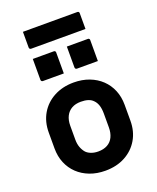

<svg xmlns="http://www.w3.org/2000/svg" viewBox="-170 -1039 940 1150"><g transform="rotate(-20 300.0 -463.5)"><path d="M300 -550Q354 -550 398.5 -533Q443 -516 475 -485.5Q507 -455 524.5 -413Q542 -371 542 -320V-219Q542 -151 511.5 -99Q481 -47 426.5 -17.5Q372 12 300 12Q246 12 201.5 -5Q157 -22 125 -52.5Q93 -83 75.5 -125Q58 -167 58 -218V-319Q58 -387 88.5 -439Q119 -491 174 -520.5Q229 -550 300 -550ZM301 -427Q267 -427 243 -413.5Q219 -400 206 -374.5Q193 -349 193 -313V-225Q193 -197 201 -175.5Q209 -154 223 -138Q236 -125 255.5 -118Q275 -111 299 -111Q333 -111 357.5 -124.5Q382 -138 394.5 -164Q407 -190 407 -225V-313Q407 -344 400 -365.5Q393 -387 379 -401Q366 -415 346.5 -421Q327 -427 301 -427ZM119 -766Q152 -766 186 -766Q220 -766 253 -766Q257 -766 259 -764.5Q261 -763 262.5 -761Q264 -759 264 -755V-621Q231 -621 197 -621Q163 -621 130 -621Q127 -621 124.5 -622.5Q122 -624 120.5 -626.5Q119 -629 119 -632ZM336 -766Q369 -766 403 -766Q437 -766 470 -766Q474 -766 476 -764.5Q478 -763 479.5 -761Q481 -759 481 -755V-621Q448 -621 414 -621Q380 -621 347 -621Q344 -621 341.5 -622.5Q339 -624 337.5 -626.5Q336 -629 336 -632ZM119 -939H466Q471 -939 474 -936Q477 -933 477 -928Q477 -902 477 -877.5Q477 -853 477 -827H130Q127 -827 124.5 -828.5Q122 -830 120.5 -832.5Q119 -835 119 -838Q119 -864 119 -888.5Q119 -913 119 -939Z"/></g></svg>

Font: Recursive Monospace
Style: Bold
Weight: 700
Version: Version 1.047